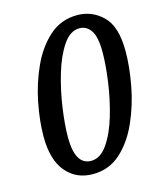

<svg xmlns="http://www.w3.org/2000/svg" viewBox="-111 -805 746 896"><g transform="rotate(-15 262.0 -357.0)"><path d="M227 11Q306 11 362 -40Q418 -91 453.5 -171.5Q489 -252 505.5 -341Q522 -430 522 -505Q522 -624 470 -674.5Q418 -725 347 -725Q268 -725 211.5 -674.5Q155 -624 119 -545Q83 -466 66 -378.5Q49 -291 49 -218Q49 -105 98 -47Q147 11 227 11ZM235 -51Q158 -51 158 -185Q158 -244 169.5 -325Q181 -406 204 -483.5Q227 -561 261.5 -612Q296 -663 341 -663Q375 -663 396 -632.5Q417 -602 417 -529Q417 -466 405.5 -384.5Q394 -303 371.5 -227Q349 -151 314.5 -101Q280 -51 235 -51Z"/></g></svg>

Font: Noto Serif SemiCondensed Semi
Style: Italic
Weight: 600
Width: 4
Italic angle: -12°
Designer: Monotype Design Team
Foundry: Monotype Imaging Inc.
Version: Version 1.901